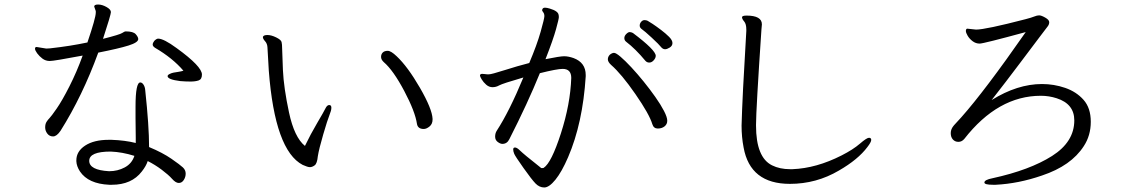

<svg xmlns="http://www.w3.org/2000/svg" viewBox="-20 -789 5040 850"><path d="M463 -31Q501 -31 532.5 -48Q564 -65 575 -99Q521 -116 470 -118Q375 -118 375 -77Q375 -36 463 -31ZM580 -317Q580 -424 601 -424Q609 -424 615.5 -414Q622 -404 623 -389Q640 -231 640 -138Q700 -113 739 -86Q778 -59 790 -47.5Q802 -36 802 -20.5Q802 -5 793.5 8Q785 21 771.5 21Q758 21 742 3Q726 -15 696 -37.5Q666 -60 634 -76Q627 -54 608 -30Q563 29 475 29H464Q371 25 334 -30Q319 -53 318 -75V-79Q318 -119 357 -144.5Q396 -170 461 -170H474Q533 -168 581 -156V-179L580 -266ZM792 -476Q744 -532 667 -577Q656 -584 656 -591.5Q656 -599 663 -608Q673 -618 680 -618Q705 -618 762 -576Q874 -495 874 -459Q874 -438 859.5 -433Q845 -428 823.5 -428Q802 -428 778 -430Q722 -437 722 -452Q722 -457 731 -461.5Q740 -466 748.5 -467.5Q757 -469 770 -471Q783 -473 792 -476ZM142 -581 185 -574 202 -575Q292 -585 367 -601Q404 -710 404 -733V-740L397 -760Q397 -769 414.5 -769Q432 -769 451.5 -758Q471 -747 471 -735.5Q471 -724 436 -617Q511 -636 521 -643Q531 -650 537 -650Q570 -650 581 -637.5Q592 -625 592 -616Q592 -601 549 -587.5Q506 -574 415 -556Q345 -364 248 -210Q231 -185 215 -185Q199 -185 189.5 -197.5Q180 -210 180 -225Q180 -240 186 -249.5Q192 -259 199.5 -266.5Q207 -274 231 -308.5Q255 -343 287.5 -407Q320 -471 346 -543Q219 -519 200.5 -519Q182 -519 168 -529.5Q154 -540 144.5 -553Q135 -566 135 -573.5Q135 -581 142 -581Z M1895 -260Q1895 -240 1881.5 -229Q1868 -218 1856 -218Q1830 -218 1826 -240Q1818 -295 1769.5 -386.5Q1721 -478 1679 -514Q1667 -525 1667 -537Q1667 -549 1674.5 -556.5Q1682 -564 1696.5 -564Q1711 -564 1736 -540Q1785 -494 1839 -400.5Q1893 -307 1895 -263ZM1144 -626Q1147 -634 1164 -634Q1181 -634 1202.5 -623.5Q1224 -613 1226.5 -603Q1229 -593 1229 -575Q1229 -557 1232.5 -479Q1236 -401 1259.5 -291Q1283 -181 1330 -143Q1355 -195 1384.5 -245Q1414 -295 1421 -309.5Q1428 -324 1437.5 -324Q1447 -324 1447 -312Q1447 -300 1438.5 -279.5Q1430 -259 1411 -194Q1392 -129 1387 -97Q1384 -65 1373 -57Q1362 -49 1352 -49Q1342 -49 1320 -59Q1197 -123 1170 -476Q1166 -535 1164 -580Q1163 -596 1153.5 -606.5Q1144 -617 1144 -624Z M2868 -239Q2855 -283 2793 -372.5Q2731 -462 2685 -502Q2671 -515 2671 -526.5Q2671 -538 2680 -547Q2690 -555 2698.5 -555Q2707 -555 2727.5 -537.5Q2748 -520 2775 -491Q2802 -462 2829.5 -428Q2857 -394 2881 -360Q2905 -326 2919.5 -298Q2934 -270 2934 -254.5Q2934 -239 2922 -229.5Q2910 -220 2892 -220Q2874 -220 2868 -239ZM2837 -520Q2794 -572 2751 -605Q2744 -611 2744 -620.5Q2744 -630 2752.5 -638.5Q2761 -647 2767.5 -647Q2774 -647 2782 -643Q2883 -567 2883 -542Q2883 -532 2874 -522Q2865 -512 2854.5 -512Q2844 -512 2837 -520ZM2909 -578Q2897 -593 2865 -622.5Q2833 -652 2822.5 -659Q2812 -666 2812 -675.5Q2812 -685 2818.5 -692.5Q2825 -700 2833 -700Q2841 -700 2847 -697Q2853 -694 2869.5 -683Q2886 -672 2906.5 -656.5Q2927 -641 2942 -626Q2957 -611 2957 -598.5Q2957 -586 2945 -578.5Q2933 -571 2924.5 -571Q2916 -571 2909 -578ZM2395 -527Q2459 -540 2477.5 -540Q2496 -540 2519 -532Q2573 -512 2573 -457V-451Q2560 -244 2495 -93Q2467 -28 2439 6.5Q2411 41 2389.5 41Q2368 41 2351 23.5Q2334 6 2297.5 -45.5Q2261 -97 2256.5 -108Q2252 -119 2252 -127.5Q2252 -136 2260 -136Q2268 -136 2280 -124.5Q2292 -113 2312 -96.5Q2332 -80 2350 -66Q2368 -52 2376 -45H2382Q2386 -45 2387 -46Q2421 -68 2463 -198Q2505 -328 2509 -444Q2509 -484 2471 -484Q2446 -484 2370 -465Q2316 -332 2235 -173Q2225 -152 2204 -152Q2195 -152 2183.5 -160.5Q2172 -169 2172 -184Q2172 -199 2179 -210Q2235 -296 2297 -446Q2204 -419 2190 -411Q2176 -403 2160.5 -403Q2145 -403 2132.5 -414Q2120 -425 2112.5 -437.5Q2105 -450 2105 -454V-456Q2106 -462 2115 -462L2127 -461Q2132 -460 2136 -460H2145Q2156 -460 2214 -478.5Q2272 -497 2323 -510Q2357 -590 2373.5 -648.5Q2390 -707 2390 -717.5Q2390 -728 2385 -734.5Q2380 -741 2380 -743.5Q2380 -746 2382 -750Q2385 -755 2393 -755Q2401 -755 2414 -751Q2451 -740 2453 -723Q2454 -720 2454 -712.5Q2454 -705 2441.5 -659.5Q2429 -614 2395 -527Z M3353 -681 3351 -659Q3327 -301 3327 -237V-233Q3327 -92 3398 -57Q3432 -40 3478 -40H3488Q3594 -44 3706 -101Q3757 -127 3787 -153Q3817 -179 3827 -179Q3837 -179 3837 -169.5Q3837 -160 3820 -138Q3779 -83 3694 -34Q3594 25 3477 25Q3301 25 3272 -136Q3263 -182 3263 -233Q3266 -355 3284 -652V-658Q3284 -683 3274.5 -694Q3265 -705 3265 -712.5Q3265 -720 3285 -720Q3353 -720 3353 -681Z M4521 -647Q4334 -596 4317 -596Q4300 -596 4286 -606.5Q4272 -617 4264 -630.5Q4256 -644 4256 -652Q4256 -660 4261 -662H4263L4301 -658Q4343 -658 4520 -704Q4547 -711 4559 -716Q4571 -721 4580.5 -721Q4590 -721 4607.5 -711Q4625 -701 4625 -691Q4625 -681 4618.5 -672.5Q4612 -664 4582 -624.5Q4552 -585 4493.5 -507Q4435 -429 4370 -346Q4484 -417 4593 -417Q4646 -417 4695.5 -400Q4745 -383 4777 -347Q4809 -311 4809 -250Q4809 -189 4778 -142Q4722 -55 4593 -12Q4489 24 4388 29H4376Q4338 29 4338 19Q4338 7 4374 0Q4539 -36 4637.5 -98.5Q4736 -161 4736 -256Q4736 -329 4658 -354Q4624 -365 4588 -365Q4398 -365 4249 -174Q4238 -161 4223 -161Q4208 -161 4198.5 -171.5Q4189 -182 4189 -200Q4189 -218 4203.5 -234.5Q4218 -251 4236 -270Q4340 -387 4521 -647Z"/></svg>

Font: LXGW Bright GB
Style: Regular
Weight: 400
Designer: Christian Thalmann (Catharsis Fonts)
Foundry: LXGW / Christian Thalmann (Catharsis Fonts) / Fontworks Inc.
Version: Version 5.510